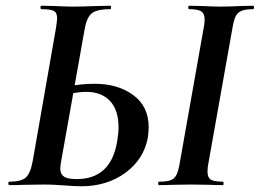

<svg xmlns="http://www.w3.org/2000/svg" viewBox="-20 -645 905 669"><path d="M203 1Q190 0 171.5 -1Q153 -2 131 -2L61 -1Q43 0 13 0Q9 0 9 -6Q9 -12 13 -12Q54 -12 70 -26.5Q86 -41 94 -84L175 -547Q179 -575 179 -581Q179 -601 167.5 -607Q156 -613 125 -613Q121 -613 121 -619Q121 -625 125 -625L171 -624Q209 -622 233 -622Q268 -622 316 -624L364 -625Q367 -625 367 -619Q367 -613 364 -613Q316 -613 298.5 -597.5Q281 -582 274 -538L192 -77Q190 -63 190 -57Q190 -39 202.5 -30Q215 -21 247 -21Q366 -21 388 -151Q393 -181 393 -201Q393 -262 363 -293.5Q333 -325 280 -325Q246 -325 193 -311L189 -336Q243 -353 311 -353Q391 -353 444.5 -313.5Q498 -274 498 -202Q498 -185 495 -165Q481 -90 417 -43Q353 4 263 4Q238 4 203 1ZM534 -12Q561 -12 574.5 -17Q588 -22 595 -36Q602 -50 607 -81L689 -544Q693 -561 693 -577Q693 -598 681 -605.5Q669 -613 639 -613Q636 -613 636 -619Q636 -625 639 -625L685 -624Q725 -622 749 -622Q779 -622 819 -624L862 -625Q865 -625 865 -619Q865 -613 862 -613Q835 -613 821 -607Q807 -601 800.5 -587Q794 -573 789 -542L707 -81Q703 -62 703 -47Q703 -26 715 -19Q727 -12 757 -12Q759 -12 759 -6Q759 0 757 0Q729 0 712 -1L645 -2L580 -1Q563 0 534 0Q531 0 531 -6Q531 -12 534 -12Z"/></svg>

Font: Cormorant Infant
Style: Bold Italic
Weight: 700
Italic angle: -10°
Designer: Christian Thalmann (Catharsis Fonts)
Foundry: Catharsis Fonts
Version: Version 4.000